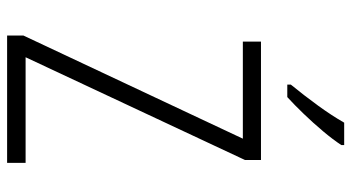

<svg xmlns="http://www.w3.org/2000/svg" viewBox="-244 -744 988 540"><g transform="rotate(90 250.0 -474.0)"><path d="M80 0V-46L370 -663H97V-714H430V-669L141 -52H438V0ZM218 -798Q249 -836 277 -874.5Q305 -913 325 -948H388V-940Q373 -917 349.5 -889Q326 -861 300 -834Q274 -807 253 -788H218Z"/></g></svg>

Font: Noto Sans Mono ExtraCondensed Light
Style: Regular
Weight: 300
Width: 2
Designer: Monotype Design Team
Foundry: Monotype Imaging Inc.
Version: Version 2.014; ttfautohint (v1.8.4.7-5d5b)